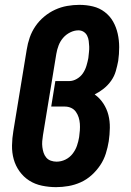

<svg xmlns="http://www.w3.org/2000/svg" viewBox="-20 -763 540 791"><path d="M211 8Q182 8 153 2Q124 -4 100.5 -19Q77 -34 60.5 -57Q44 -80 36.5 -107Q29 -134 29.5 -164Q30 -194 35 -223L90 -558Q94 -584 102.5 -608.5Q111 -633 126 -655Q141 -677 162 -694.5Q183 -712 207 -723Q231 -734 256.5 -738.5Q282 -743 307 -743Q336 -743 363 -736.5Q390 -730 411.5 -713.5Q433 -697 446 -674Q459 -651 465 -624Q471 -597 471 -568.5Q471 -540 467 -512Q463 -491 457 -470Q451 -449 438 -430.5Q425 -412 407.5 -398Q390 -384 370 -374Q391 -359 405.5 -337Q420 -315 426.5 -289.5Q433 -264 432.5 -236Q432 -208 428 -181Q424 -156 416 -130.5Q408 -105 393 -82.5Q378 -60 357.5 -41.5Q337 -23 312.5 -12Q288 -1 262 3.5Q236 8 211 8ZM213 -97Q232 -97 249.5 -105.5Q267 -114 279 -129.5Q291 -145 297 -162.5Q303 -180 306 -198Q308 -212 309 -226Q310 -240 309 -253.5Q308 -267 304 -279.5Q300 -292 292.5 -302.5Q285 -313 273 -318.5Q261 -324 247 -324H191L208 -429H265Q281 -429 296.5 -438Q312 -447 321.5 -461Q331 -475 336 -491.5Q341 -508 344 -524Q345 -536 346.5 -548Q348 -560 347.5 -571.5Q347 -583 345.5 -594.5Q344 -606 339 -616Q334 -626 324.5 -632Q315 -638 303 -638Q286 -638 269 -629.5Q252 -621 240 -607Q228 -593 221.5 -576Q215 -559 212 -541L157 -206Q155 -194 154 -181.5Q153 -169 154.5 -157Q156 -145 159.5 -134Q163 -123 170.5 -114Q178 -105 189.5 -101Q201 -97 213 -97Z"/></svg>

Font: Iosevka Slab Extrabold Oblique
Style: Regular
Weight: 800
Italic angle: -9°
Monospace: yes
Designer: Belleve Invis
Foundry: Belleve Invis
Version: Version 11.1.1; ttfautohint (v1.8.3)